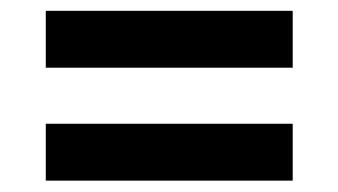

<svg xmlns="http://www.w3.org/2000/svg" viewBox="-20 -432 610 346"><path d="M62.5 -412.5H507.5V-310H62.5ZM62.5 -209H507.5V-106.5H62.5Z"/></svg>

Font: Newsreader Caption SemiBold
Style: Regular
Weight: 600
Designer: Hugues Gentile
Foundry: Production Type
Version: Version 1.001